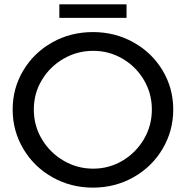

<svg xmlns="http://www.w3.org/2000/svg" viewBox="-20 -853 852 880"><path d="M774 -351Q774 -253 725 -170.5Q676 -88 591.5 -40.5Q507 7 406 7Q305 7 220.5 -40.5Q136 -88 87 -170.5Q38 -253 38 -351Q38 -449 87 -530.5Q136 -612 220 -659Q304 -706 406 -706Q507 -706 591.5 -659Q676 -612 725 -530.5Q774 -449 774 -351ZM135 -351Q135 -277 172 -215Q209 -153 271.5 -116.5Q334 -80 407 -80Q480 -80 541.5 -116.5Q603 -153 639.5 -215Q676 -277 676 -351Q676 -425 639.5 -486.5Q603 -548 541.5 -584Q480 -620 407 -620Q334 -620 271.5 -584Q209 -548 172 -486.5Q135 -425 135 -351ZM252 -833H560V-771H252Z"/></svg>

Font: Gontserrat
Style: Regular
Weight: 400
Designer: Julieta Ulanovsky
Foundry: Julieta Ulanovsky
Version: Version 6.001